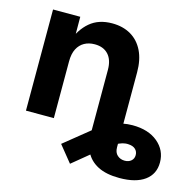

<svg xmlns="http://www.w3.org/2000/svg" viewBox="-107 -643 980 958"><g transform="rotate(15 383.5 -164.0)"><path d="M590.3 204.1Q522 204.1 479 181.9Q436 159.7 416 119.6Q396 79.6 396 26.4V-105.5H540V59.1Q540 85.9 555.7 99.9Q571.3 113.8 593.8 113.8Q614.3 113.8 627.2 102.5Q640.1 91.3 640.1 72.8Q640.1 54.7 627.9 43Q615.7 31.2 592.8 29.8Q577.1 28.3 561.3 32.7Q545.4 37.1 526.1 48.3Q506.8 59.6 480 79.6L334.5 199.2L266.1 114.7L406.2 1.5Q442.4 -28.3 489.3 -47.9Q536.1 -67.4 586.9 -67.4Q668.9 -67.4 717.8 -26.6Q766.6 14.2 766.6 77.1Q766.6 137.2 720.7 170.7Q674.8 204.1 590.3 204.1ZM197.8 -293V0H53.7V-522.5H194.3L194.8 -387.7H173.8Q197.8 -456.1 242.7 -494.1Q287.6 -532.2 357.4 -532.2Q413.1 -532.2 454.1 -508.3Q495.1 -484.4 517.6 -438.7Q540 -393.1 540 -328.1V0H396V-302.2Q396 -353.5 370.8 -381.1Q345.7 -408.7 300.3 -408.7Q270 -408.7 247.1 -396Q224.1 -383.3 210.9 -357.9Q197.8 -332.5 197.8 -293Z"/></g></svg>

Font: Inter 28pt
Style: Bold
Weight: 700
Designer: Rasmus Andersson
Foundry: rsms
Version: Version 4.001;git-66647c0bb